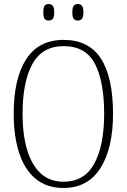

<svg xmlns="http://www.w3.org/2000/svg" viewBox="-20 -923 630 953"><path d="M295 10Q212 10 157 -35.5Q102 -81 75 -164Q48 -247 48 -359Q48 -533 110 -629Q172 -725 296 -725Q421 -725 481 -632Q541 -539 541 -358Q541 -187 478.5 -88.5Q416 10 295 10ZM295 -21Q399 -21 448 -111Q497 -201 497 -358Q497 -517 451.5 -605.5Q406 -694 296 -694Q190 -694 141 -605.5Q92 -517 92 -358Q92 -255 114.5 -179.5Q137 -104 182 -62.5Q227 -21 295 -21ZM366 -821Q353 -821 346 -829.5Q339 -838 339 -861Q339 -886 346 -894.5Q353 -903 366 -903Q379 -903 386.5 -894.5Q394 -886 394 -861Q394 -838 386.5 -829.5Q379 -821 366 -821ZM221 -821Q208 -821 201.5 -829.5Q195 -838 195 -861Q195 -886 201.5 -894.5Q208 -903 221 -903Q235 -903 242 -894.5Q249 -886 249 -861Q249 -838 242 -829.5Q235 -821 221 -821Z"/></svg>

Font: Noto Serif Bengali Condensed ExtraLight
Style: Regular
Weight: 200
Width: 3
Designer: Juan Bruce, Universal Thirst, Indian Type Foundry and the Monotype Design Team.
Foundry: Monotype Imaging Inc.
Version: Version 2.003; ttfautohint (v1.8.4.7-5d5b)